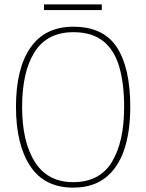

<svg xmlns="http://www.w3.org/2000/svg" viewBox="-20 -847 669 877"><path d="M314 10Q183 10 118 -88.5Q53 -187 53 -359Q53 -535 119.5 -630Q186 -725 315 -725Q452 -725 513.5 -631.5Q575 -538 575 -358Q575 -245 547 -162.5Q519 -80 461.5 -35Q404 10 314 10ZM314 -15Q435 -15 491 -107Q547 -199 547 -358Q547 -466 524.5 -542.5Q502 -619 451 -659.5Q400 -700 315 -700Q196 -700 138.5 -610Q81 -520 81 -358Q81 -199 139.5 -107Q198 -15 314 -15ZM181 -801V-827H445V-801Z"/></svg>

Font: Noto Serif Ethiopic SemiCondensed Thin
Style: Regular
Weight: 100
Width: 4
Designer: Monotype Design Team
Foundry: Monotype Imaging Inc.
Version: Version 2.102; ttfautohint (v1.8.4.7-5d5b)